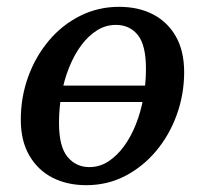

<svg xmlns="http://www.w3.org/2000/svg" viewBox="-20 -529 592 563"><path d="M101 -230V-278H452V-230ZM233 14Q177 14 134 -8Q91 -30 66 -73Q41 -116 41 -178Q41 -244 62.5 -303.5Q84 -363 123 -409.5Q162 -456 215 -482.5Q268 -509 329 -509Q386 -509 428.5 -487Q471 -465 495.5 -422.5Q520 -380 520 -317Q520 -253 498.5 -193Q477 -133 438 -86.5Q399 -40 347 -13Q295 14 233 14ZM242 -39Q272 -39 297.5 -55.5Q323 -72 343.5 -100Q364 -128 378.5 -164.5Q393 -201 400.5 -243Q408 -285 408 -327Q408 -397 384 -426.5Q360 -456 320 -456Q290 -456 264.5 -440Q239 -424 218.5 -396.5Q198 -369 183 -332Q168 -295 160.5 -253.5Q153 -212 153 -169Q153 -99 178 -69Q203 -39 242 -39Z"/></svg>

Font: Source Serif 4 SemiBold
Style: Italic
Weight: 600
Italic angle: -12°
Designer: Frank Grießhammer
Foundry: Adobe Systems Incorporated
Version: Version 4.004;hotconv 1.0.116;makeotfexe 2.5.65601